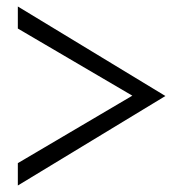

<svg xmlns="http://www.w3.org/2000/svg" viewBox="-20 -590 565 592"><path d="M490 -294 35 -18V-87L388 -295L35 -502V-570Z"/></svg>

Font: Sawarabi Mincho
Style: Regular
Weight: 400
Version: Version 1.00